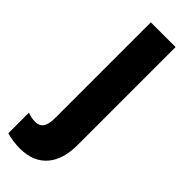

<svg xmlns="http://www.w3.org/2000/svg" viewBox="-300 -572 834 834"><g transform="rotate(45 116.5 -155.0)"><path d="M44 240C157 240 211 165 211 53V-550H59V39C59 91 41 111 10 111C-7 111 -22 108 -38 102V228C-20 235 19 240 44 240Z"/></g></svg>

Font: Noto Sans Thai Looped Condensed ExtraBold
Style: Regular
Weight: 800
Width: 3
Designer: Sasikarn Vongin, Ben Mitchell
Foundry: The Fontpad Ltd
Version: Version 1.001